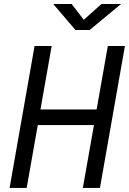

<svg xmlns="http://www.w3.org/2000/svg" viewBox="-20 -918 630 938"><path d="M384.8 0 439 -307.1H164.6L110.4 0H26.9L148.9 -693.4H232.4L177.7 -383.3H452.1L506.8 -693.4H590.3L468.3 0ZM348.6 -771.5 240.2 -898.4H330.1L389.2 -821.3L475.6 -898.4H571.3L418 -771.5Z"/></svg>

Font: CaskaydiaCove NFP SemiLight
Style: Italic
Weight: 350
Italic angle: -10°
Designer: Aaron Bell
Foundry: Saja Typeworks
Version: Version 2111.001; VTT 6.35;Nerd Fonts 3.1.1